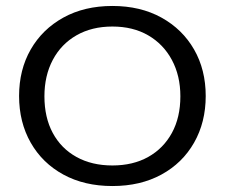

<svg xmlns="http://www.w3.org/2000/svg" viewBox="-20 -614 754 644"><path d="M357 10Q263 10 192.5 -28.5Q122 -67 83 -135.5Q44 -204 44 -292Q44 -380 83 -448Q122 -516 192.5 -555Q263 -594 357 -594Q451 -594 521.5 -555Q592 -516 631 -448Q670 -380 670 -292Q670 -204 631 -135.5Q592 -67 521.5 -28.5Q451 10 357 10ZM357 -59Q426 -59 477 -87.5Q528 -116 556.5 -168Q585 -220 585 -291Q585 -360 556.5 -413Q528 -466 477 -495.5Q426 -525 357 -525Q288 -525 236.5 -495.5Q185 -466 157 -413Q129 -360 129 -291Q129 -220 157 -168Q185 -116 236.5 -87.5Q288 -59 357 -59Z"/></svg>

Font: Rokkitt
Style: Regular
Weight: 400
Designer: Vernon Adams
Foundry: Vernon Adams
Version: Version 3.103